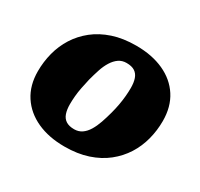

<svg xmlns="http://www.w3.org/2000/svg" viewBox="-124 -710 920 881"><g transform="rotate(30 336.5 -269.0)"><path d="M419 -229Q426 -255 430.5 -280Q435 -305 437 -328Q439 -351 439 -371Q439 -400 432 -420Q425 -440 409 -450.5Q393 -461 365 -461Q342 -461 324.5 -449Q307 -437 293.5 -415.5Q280 -394 271 -366.5Q262 -339 254 -309Q248 -283 243 -258Q238 -233 236 -210Q234 -187 234 -167Q234 -139 241 -118.5Q248 -98 264.5 -87.5Q281 -77 308 -77Q331 -77 348.5 -89Q366 -101 379 -122.5Q392 -144 401.5 -171.5Q411 -199 419 -229ZM31 -225Q31 -275 43.5 -323Q56 -371 82 -412Q108 -453 147.5 -484.5Q187 -516 241 -534Q295 -552 364 -552Q448 -552 510.5 -523.5Q573 -495 607.5 -441.5Q642 -388 642 -313Q642 -263 629.5 -215Q617 -167 591 -126Q565 -85 525.5 -53.5Q486 -22 432 -4Q378 14 309 14Q226 14 163.5 -14.5Q101 -43 66 -96.5Q31 -150 31 -225Z"/></g></svg>

Font: Roboto Serif ExtraBold
Style: Italic
Weight: 800
Italic angle: -10°
Version: Version 1.007